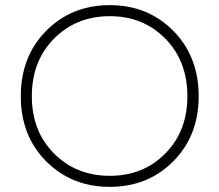

<svg xmlns="http://www.w3.org/2000/svg" viewBox="-20 -718 855 748"><path d="M408 10Q556 10 655 -89.5Q754 -189 754 -343Q754 -498 655 -598Q556 -698 408 -698Q259 -698 160 -598Q61 -498 61 -343Q61 -189 160 -89.5Q259 10 408 10ZM408 -33Q277 -33 190.5 -120Q104 -207 104 -343Q104 -480 190.5 -567.5Q277 -655 408 -655Q538 -655 624 -567.5Q710 -480 710 -343Q710 -207 624 -120Q538 -33 408 -33Z"/></svg>

Font: Roundo Light
Style: Regular
Weight: 300
Designer: Namrata Goyal (Gurmukhi), Shiva Nallaperumal (Latin)
Foundry: Indian Type Foundry
Version: Version 1.000;PS 1.0;hotconv 1.0.88;makeotf.lib2.5.647800